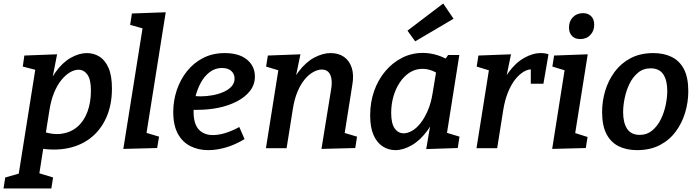

<svg xmlns="http://www.w3.org/2000/svg" viewBox="-80 -846 3982 1096"><path d="M-60 230 -50 167 81 130 19 196 124 -465 140 -443 50 -466 59 -529 246 -536 210 -353 178 -294Q197 -377 236 -432.5Q275 -488 323 -515.5Q371 -543 416 -543Q455 -543 487.5 -523Q520 -503 539.5 -458.5Q559 -414 559 -341Q559 -245 525.5 -172Q492 -99 431.5 -54Q371 -9 287 3.5Q203 16 103 -8L170 -18L136 199L94 128L223 167L213 230ZM178 -65 154 -99Q219 -75 271.5 -82.5Q324 -90 361.5 -122Q399 -154 419 -207.5Q439 -261 439 -329Q439 -392 419 -420Q399 -448 368 -448Q345 -448 320 -433.5Q295 -419 271 -390Q247 -361 229 -317.5Q211 -274 202 -216Z M624 4 743 -743 784 -670 663 -704 673 -769 866 -776 747 -28 704 -103 828 -66 817 -1Z M1109 11Q1053 11 1007.5 -11.5Q962 -34 935.5 -82Q909 -130 909 -207Q909 -271 929 -331Q949 -391 987 -439Q1025 -487 1079.5 -515Q1134 -543 1203 -543Q1284 -543 1329.5 -506Q1375 -469 1375 -409Q1375 -363 1347.5 -327.5Q1320 -292 1273 -267.5Q1226 -243 1168 -231Q1110 -219 1048 -219Q1038 -219 1029 -219Q1020 -219 1012 -220L1019 -299Q1030 -298 1041.5 -297Q1053 -296 1065 -296Q1100 -296 1134.5 -302.5Q1169 -309 1197 -321.5Q1225 -334 1242 -353Q1259 -372 1259 -397Q1259 -424 1240 -441Q1221 -458 1187 -458Q1149 -458 1118.5 -435.5Q1088 -413 1067.5 -376Q1047 -339 1036 -295.5Q1025 -252 1025 -209Q1025 -139 1054.5 -107Q1084 -75 1135 -75Q1169 -75 1207.5 -87Q1246 -99 1286 -121L1316 -52Q1265 -21 1212 -5Q1159 11 1109 11Z M1755 4 1810 -335Q1816 -370 1812 -395.5Q1808 -421 1794.5 -435Q1781 -449 1757 -449Q1734 -449 1708.5 -435Q1683 -421 1659.5 -393Q1636 -365 1618 -322Q1600 -279 1591 -220L1556 0H1438L1518 -503L1560 -429L1439 -466L1449 -529L1635 -536L1598 -357L1560 -294Q1583 -382 1624.5 -437Q1666 -492 1714.5 -517.5Q1763 -543 1807 -543Q1853 -543 1884 -521Q1915 -499 1928 -458.5Q1941 -418 1931 -361L1884 -64L1833 -103L1958 -66L1948 -1Z M2177 11Q2138 11 2105 -10Q2072 -31 2052.5 -74.5Q2033 -118 2033 -188Q2033 -262 2055.5 -326Q2078 -390 2119 -439Q2160 -488 2215 -516Q2270 -544 2334 -544Q2375 -544 2418.5 -530.5Q2462 -517 2506 -486L2453 -496L2478 -532H2542L2462 -27L2421 -103L2543 -66L2533 -1L2353 5L2384 -178L2418 -239Q2400 -156 2359.5 -100.5Q2319 -45 2270.5 -17Q2222 11 2177 11ZM2224 -85Q2247 -85 2272.5 -99.5Q2298 -114 2321 -143.5Q2344 -173 2362.5 -216Q2381 -259 2390 -317L2413 -456L2432 -417Q2406 -436 2381 -444.5Q2356 -453 2331 -453Q2292 -453 2259.5 -432.5Q2227 -412 2203 -376.5Q2179 -341 2166 -296Q2153 -251 2153 -202Q2153 -141 2173 -113Q2193 -85 2224 -85ZM2290 -610 2246 -671 2450 -826 2509 -739Z M2640 0 2720 -503 2762 -429 2641 -466 2651 -529 2837 -536 2800 -357 2763 -293Q2782 -375 2821.5 -430.5Q2861 -486 2910.5 -514.5Q2960 -543 3007 -543Q3033 -543 3051 -536L3022 -368H2950V-462L2964 -450Q2938 -453 2911 -437.5Q2884 -422 2860.5 -392Q2837 -362 2819.5 -318.5Q2802 -275 2793 -220L2758 0Z M3072 4 3152 -503 3195 -429 3073 -466 3083 -529 3275 -536 3194 -27 3154 -102 3274 -64 3264 -1ZM3232 -623Q3202 -623 3185 -641Q3168 -659 3168 -689Q3168 -725 3190.5 -748Q3213 -771 3248 -771Q3277 -771 3294.5 -753.5Q3312 -736 3312 -705Q3312 -670 3290 -646.5Q3268 -623 3232 -623Z M3650 -543Q3709 -543 3754 -521Q3799 -499 3824 -451.5Q3849 -404 3849 -325Q3849 -263 3831 -203Q3813 -143 3777 -94.5Q3741 -46 3686 -17.5Q3631 11 3556 11Q3497 11 3452 -11Q3407 -33 3382 -81Q3357 -129 3357 -206Q3357 -269 3375 -328.5Q3393 -388 3429 -436.5Q3465 -485 3520 -514Q3575 -543 3650 -543ZM3634 -456Q3592 -456 3562 -431Q3532 -406 3513.5 -368Q3495 -330 3486 -286.5Q3477 -243 3477 -206Q3477 -145 3500 -110.5Q3523 -76 3572 -76Q3613 -76 3643 -101Q3673 -126 3692 -164.5Q3711 -203 3720 -246.5Q3729 -290 3729 -327Q3729 -388 3706 -422Q3683 -456 3634 -456Z"/></svg>

Font: Bitter Thin SemiBold
Style: Italic
Weight: 600
Italic angle: -9°
Version: Version 2.002